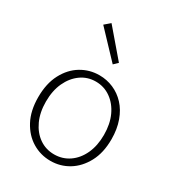

<svg xmlns="http://www.w3.org/2000/svg" viewBox="-199 -949 988 1081"><g transform="rotate(30 295.0 -409.0)"><path d="M295 13Q231 13 177 -19.5Q123 -52 90 -114Q57 -176 57 -264Q57 -353 90 -415.5Q123 -478 177 -510.5Q231 -543 295 -543Q343 -543 386 -524.5Q429 -506 462 -470.5Q495 -435 514 -382.5Q533 -330 533 -264Q533 -176 499.5 -114Q466 -52 412.5 -19.5Q359 13 295 13ZM295 -29Q349 -29 392 -58.5Q435 -88 459.5 -141Q484 -194 484 -264Q484 -335 459.5 -388Q435 -441 392 -471.5Q349 -502 295 -502Q241 -502 198.5 -471.5Q156 -441 131.5 -388Q107 -335 107 -264Q107 -194 131.5 -141Q156 -88 198.5 -58.5Q241 -29 295 -29ZM328 -633 170 -800 206 -831 354 -658Z"/></g></svg>

Font: Noto Sans SC ExtraLight
Style: Regular
Weight: 250
Designer: Ryoko NISHIZUKA 西塚涼子 (kana, bopomofo & ideographs); Paul D. Hunt (Latin, Greek & Cyrillic); Sandoll Communications 산돌커뮤니
Foundry: Adobe
Version: Version 2.004-H2;hotconv 1.0.118;makeotfexe 2.5.65603